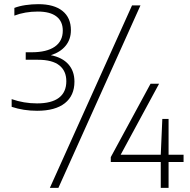

<svg xmlns="http://www.w3.org/2000/svg" viewBox="-20 -834 914 922"><path d="M337.5 -442Q337.5 -375 291.5 -338.5Q245.5 -302 158 -302Q93 -302 36 -321V-358Q94.5 -337.5 157.5 -337.5Q227.5 -337.5 263 -364.5Q298.5 -391.5 298.5 -444Q298.5 -493.5 264.8 -520.2Q231 -547 162.5 -547H103.5V-583H131.5Q204.5 -583 243 -609.8Q281.5 -636.5 281.5 -687Q281.5 -731.5 251 -755Q220.5 -778.5 161.5 -778.5Q100 -778.5 49 -759V-796Q72 -805 102.5 -809.5Q133 -814 164 -814Q239.5 -814 280 -781.5Q320.5 -749 320.5 -689Q320.5 -645 295 -614Q269.5 -583 224 -569Q279.5 -558 308.5 -525.2Q337.5 -492.5 337.5 -442ZM219.5 68 614 -808H654.5L260.5 68ZM861.5 -91V-56H789.5V68H752V-56H512V-79.5L703 -432H744L559.5 -91H752L759.5 -263H789.5V-91Z"/></svg>

Font: Encode Sans ExtraLight
Style: Regular
Weight: 275
Designer: Multiple Designers
Foundry: Impallari Type
Version: Version 2.000